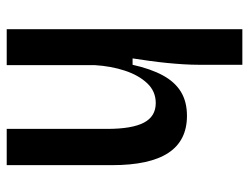

<svg xmlns="http://www.w3.org/2000/svg" viewBox="-105 -637 742 572"><g transform="rotate(90 266.0 -351.0)"><path d="M67 0V-332V-702H173V-573Q173 -551 171.5 -526.5Q170 -502 167.5 -477Q165 -452 161.5 -426.5Q158 -401 154 -375H173Q185 -429 204.5 -465Q224 -501 253.5 -519Q283 -537 325 -537Q399 -537 435.5 -481.5Q472 -426 472 -314V0H364V-299Q364 -373 345.5 -408.5Q327 -444 287 -444Q252 -444 228 -418.5Q204 -393 190.5 -352Q177 -311 174 -262V0Z"/></g></svg>

Font: Bricolage Grotesque SemiCondensed Medium
Style: Regular
Weight: 500
Width: 4
Designer: Mathieu Triay
Foundry: Atelier Triay
Version: Version 1.001;gftools[0.9.33.dev8+g029e19f]